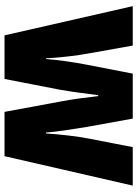

<svg xmlns="http://www.w3.org/2000/svg" viewBox="98 -690 593 828"><g transform="rotate(90 394.0 -276.5)"><path d="M418 -243 463 0H654L781 -553H615L579 -368C568 -313 560 -239 556 -179H552C549 -224 538 -293 528 -354L492 -553H298L260 -357C249 -302 239 -232 235 -179H232C229 -240 220 -316 210 -368L177 -553H7L133 0H321L368 -242C376 -287 385 -357 391 -404H395C400 -362 408 -293 418 -243Z"/></g></svg>

Font: Noto Sans Devanagari Condensed Black
Style: Regular
Weight: 900
Width: 3
Designer: Jelle Bosma - Monotype Design Team
Foundry: Monotype Imaging Inc.
Version: Version 2.004